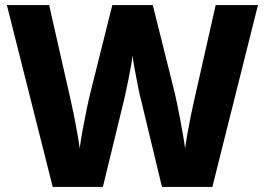

<svg xmlns="http://www.w3.org/2000/svg" viewBox="-20 -734 1040 754"><path d="M993 -714 814 0H616L533 -345Q530 -355 525.5 -377Q521 -399 516 -425Q511 -451 506.5 -475.5Q502 -500 501 -516Q499 -500 494.5 -475.5Q490 -451 485 -425Q480 -399 475 -377Q470 -355 468 -345L384 0H187L7 -714H173L258 -339Q263 -318 270 -283Q277 -248 283.5 -211.5Q290 -175 293 -151Q297 -183 305 -226.5Q313 -270 321.5 -310.5Q330 -351 336 -374L421 -714H580L665 -374Q669 -357 675 -329Q681 -301 687 -268.5Q693 -236 698.5 -205Q704 -174 707 -151Q710 -175 716.5 -211.5Q723 -248 730 -282.5Q737 -317 742 -338L827 -714Z"/></svg>

Font: Noto Sans Tamil ExtraBold
Style: Regular
Weight: 800
Designer: Jelle Bosma - Monotype Design Team
Foundry: Monotype Imaging Inc.
Version: Version 2.004; ttfautohint (v1.8.4.7-5d5b)